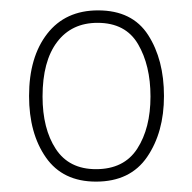

<svg xmlns="http://www.w3.org/2000/svg" viewBox="-20 -796 370 370"><path d="M296 -611Q296 -541 263.5 -493.5Q231 -446 165 -446Q101 -446 68.5 -492.5Q36 -539 36 -611Q36 -686 71 -731Q106 -776 169 -776Q235 -776 265.5 -728.5Q296 -681 296 -611ZM62 -610Q62 -548 87.5 -509Q113 -470 165 -470Q219 -470 244.5 -509.5Q270 -549 270 -610Q270 -670 246 -711Q222 -752 168 -752Q118 -752 90 -715Q62 -678 62 -610Z"/></svg>

Font: Noto Sans Tamil UI SemiCondensed Thin
Style: Regular
Weight: 100
Width: 4
Designer: Jelle Bosma - Monotype Design Team
Foundry: Monotype Imaging Inc.
Version: Version 2.004; ttfautohint (v1.8.4.7-5d5b)